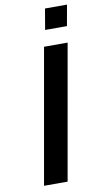

<svg xmlns="http://www.w3.org/2000/svg" viewBox="-97 -918 510 962"><g transform="rotate(-10 158.5 -437.0)"><path d="M46 0 167 -686H287L166 0ZM187 -768 205 -874H317L298 -768Z"/></g></svg>

Font: Archivo SemiExpanded Medium
Style: Italic
Weight: 500
Width: 6
Italic angle: -10°
Designer: Hector Gatti
Foundry: Omnibus-Type
Version: Version 2.001